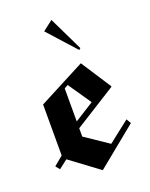

<svg xmlns="http://www.w3.org/2000/svg" viewBox="-125 -699 604 775"><g transform="rotate(-20 177.5 -311.5)"><path d="M150 -599.2 257.5 -480 264.2 -485.8 193.3 -632.5ZM20 -54.2 5.8 -71.7 45 -104.2V-323.3L245 -427.5L328.3 -299.2V-295.8L149.2 -183.3V-147.5L249.2 -80L340.8 -151.7L352.5 -131.7L180.8 8.3L57.5 -83.3ZM149.2 -212.5 232.5 -265 165 -363.3 149.2 -354.2Z"/></g></svg>

Font: Chomsky
Style: Regular
Weight: 400
Version: Version 2.3